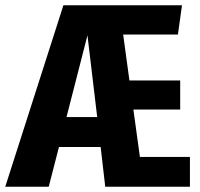

<svg xmlns="http://www.w3.org/2000/svg" viewBox="-40 -713 763 733"><path d="M494.1 -113.8H685.1V0H361.8L344.2 -151.9H185.1L146 0H-20L202.1 -692.9H654.8L639.2 -581.1H430.2L454.1 -405.8H647.9V-294.9H469.2ZM213.9 -266.1H331.1L293.9 -578.1Z"/></svg>

Font: Fira Sans Compressed
Style: Bold
Weight: 700
Width: 1
Designer: Carrois Corporate & Edenspiekermann AG
Foundry: Carrois Corporate GbR & Edenspiekermann AG
Version: Version 4.203;PS 004.203;hotconv 1.0.88;makeotf.lib2.5.64775